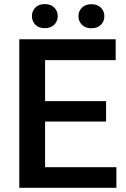

<svg xmlns="http://www.w3.org/2000/svg" viewBox="-20 -899 605 919"><path d="M487.8 -317.4H195.8V-98.6H537.1V0H72.3V-710.9H533.7V-611.3H195.8V-415H487.8ZM132.8 -821.8Q132.8 -846.2 149.2 -862.8Q165.5 -879.4 194.3 -879.4Q223.1 -879.4 239.7 -862.8Q256.3 -846.2 256.3 -821.8Q256.3 -797.4 239.7 -780.8Q223.1 -764.2 194.3 -764.2Q165.5 -764.2 149.2 -780.8Q132.8 -797.4 132.8 -821.8ZM355.5 -821.3Q355.5 -845.7 372.1 -862.3Q388.7 -878.9 417.5 -878.9Q446.3 -878.9 462.9 -862.3Q479.5 -845.7 479.5 -821.3Q479.5 -796.9 462.9 -780.3Q446.3 -763.7 417.5 -763.7Q388.7 -763.7 372.1 -780.3Q355.5 -796.9 355.5 -821.3Z"/></svg>

Font: RobotoDraft Medium
Style: Regular
Weight: 500
Version: Version 2.001152; 2014